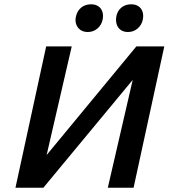

<svg xmlns="http://www.w3.org/2000/svg" viewBox="-20 -874 787 894"><path d="M108 0 121 -60 615 -658H689L675 -595L182 0ZM52 0 195 -658H314L162 0ZM482 0 634 -658H745L602 0ZM389 -725Q368 -725 354 -735Q340 -745 334.5 -762Q329 -779 334 -799Q340 -824 358.5 -839Q377 -854 404 -854Q424 -854 437.5 -845Q451 -836 456.5 -820Q462 -804 458 -783Q453 -758 434 -741.5Q415 -725 389 -725ZM576 -725Q555 -725 541.5 -735Q528 -745 523 -762Q518 -779 522 -799Q527 -824 545.5 -839Q564 -854 591 -854Q611 -854 624.5 -845Q638 -836 643.5 -820Q649 -804 645 -783Q640 -758 621 -741.5Q602 -725 576 -725Z"/></svg>

Font: Ysabeau Infant
Style: Bold Italic
Weight: 700
Italic angle: -12°
Designer: Christian Thalmann (Catharsis Fonts)
Version: Version 2.001;gftools[0.9.30]; featfreeze: ss01,ss02,lnum